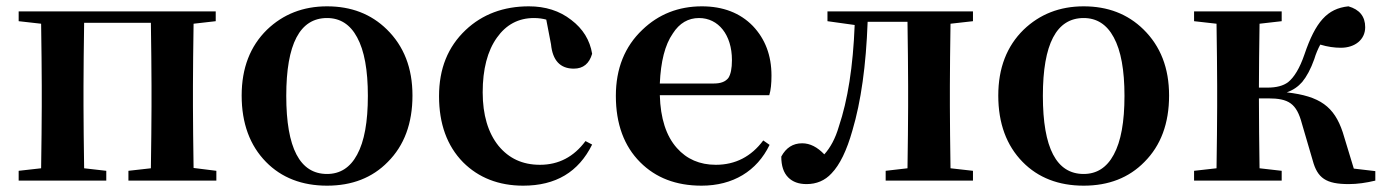

<svg xmlns="http://www.w3.org/2000/svg" viewBox="-20 -571 4382 607"><path d="M316 0V-31L246 -39C245 -115 244 -180 244 -235V-300C244 -357 245 -423 246 -499H457C458 -423 459 -357 459 -300V-235C459 -180 458 -115 457 -39L386 -31V0H664V-31L592 -40C591 -116 590 -181 590 -235V-300C590 -355 591 -420 592 -496L662 -504V-535H39V-504L110 -496C111 -420 112 -355 112 -300V-235C112 -180 111 -115 110 -39L39 -31V0Z M821 -59C870 -9 935 16 1014 16C1093 16 1157 -9 1206 -59C1258 -111 1284 -181 1284 -269C1284 -356 1257 -425 1203 -478C1153 -527 1090 -551 1014 -551C938 -551 875 -526 824 -477C771 -425 744 -356 744 -269C744 -181 770 -111 821 -59ZM1014 -21C928 -21 885 -103 885 -268C885 -432 928 -514 1014 -514C1055 -514 1087 -494 1109 -453C1132 -411 1143 -349 1143 -268C1143 -186 1132 -124 1109 -82C1087 -41 1055 -21 1014 -21Z M1634 16C1737 16 1809 -27 1852 -114L1831 -125C1794 -75 1746 -50 1687 -50C1632 -50 1589 -70 1556 -110C1523 -151 1506 -208 1506 -279C1506 -352 1521 -410 1551 -452C1580 -493 1619 -514 1668 -514C1683 -514 1696 -512 1707 -509L1722 -431C1727 -380 1751 -354 1794 -354C1824 -354 1843 -370 1852 -401C1845 -444 1823 -480 1786 -508C1749 -537 1704 -551 1652 -551C1572 -551 1505 -526 1452 -476C1396 -423 1368 -354 1368 -267C1368 -180 1393 -110 1444 -58C1493 -9 1557 16 1634 16Z M2198 16C2297 16 2373 -30 2413 -113L2393 -127C2355 -76 2305 -50 2243 -50C2192 -50 2151 -68 2120 -103C2086 -141 2068 -197 2066 -270H2412C2417 -286 2419 -307 2419 -332C2419 -396 2399 -448 2360 -489C2320 -530 2266 -551 2199 -551C2125 -551 2062 -526 2011 -477C1955 -424 1927 -354 1927 -268C1927 -179 1953 -109 2004 -58C2053 -9 2117 16 2198 16ZM2066 -307C2069 -376 2082 -429 2107 -465C2128 -498 2156 -514 2190 -514C2251 -514 2294 -461 2294 -381C2294 -354 2290 -336 2283 -325C2274 -313 2259 -307 2237 -307Z M2530 11C2561 11 2588 0 2609 -23C2635 -50 2657 -95 2675 -159C2702 -250 2718 -364 2723 -502H2849C2850 -426 2851 -359 2851 -300V-235C2851 -180 2850 -115 2849 -39L2780 -31V0H3056V-31L2985 -39C2984 -115 2983 -180 2983 -235V-300C2983 -355 2984 -420 2985 -496L3056 -504V-535H2596V-504L2682 -492C2677 -361 2660 -254 2632 -171C2621 -133 2605 -104 2586 -83C2564 -106 2541 -118 2516 -118C2487 -118 2465 -104 2450 -76C2450 -47 2457 -25 2472 -10C2486 4 2505 11 2530 11Z M3213 -59C3262 -9 3327 16 3406 16C3485 16 3549 -9 3598 -59C3650 -111 3676 -181 3676 -269C3676 -356 3649 -425 3595 -478C3545 -527 3482 -551 3406 -551C3330 -551 3267 -526 3216 -477C3163 -425 3136 -356 3136 -269C3136 -181 3162 -111 3213 -59ZM3406 -21C3320 -21 3277 -103 3277 -268C3277 -432 3320 -514 3406 -514C3447 -514 3479 -494 3501 -453C3524 -411 3535 -349 3535 -268C3535 -186 3524 -124 3501 -82C3479 -41 3447 -21 3406 -21Z M4244 11C4271 11 4299 7 4328 0V-30L4260 -38L4225 -153C4198 -234 4153 -267 4048 -279C4068 -286 4084 -297 4097 -312C4111 -329 4124 -353 4135 -384C4140 -401 4147 -417 4154 -430C4177 -423 4199 -420 4219 -420C4264 -420 4296 -446 4296 -485C4296 -519 4278 -541 4243 -551C4176 -544 4139 -502 4104 -399C4089 -355 4071 -326 4052 -311C4037 -300 4016 -294 3987 -294H3960C3960 -354 3961 -421 3962 -496L4032 -504V-535H3755V-504L3826 -496C3827 -420 3828 -355 3828 -300V-235C3828 -180 3827 -115 3826 -39L3755 -31V0H4032V-31L3962 -39C3961 -115 3960 -189 3960 -260H3989C4054 -260 4079 -244 4096 -180L4130 -64C4145 -8 4172 11 4244 11Z"/></svg>

Font: AllPunType Bold
Style: Regular
Weight: 700
Version: 1.0